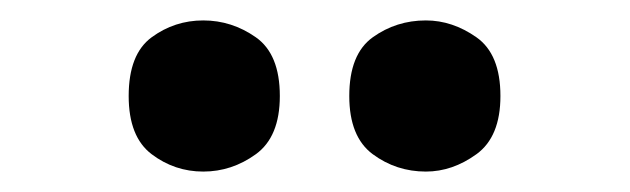

<svg xmlns="http://www.w3.org/2000/svg" viewBox="-20 -782 617 188"><path d="M397 -614Q368 -614 345 -631Q322 -648 322 -688Q322 -729 345 -745.5Q368 -762 397 -762Q423 -762 446.5 -745.5Q470 -729 470 -688Q470 -648 446.5 -631Q423 -614 397 -614ZM179 -614Q151 -614 128.5 -631Q106 -648 106 -688Q106 -729 128.5 -745.5Q151 -762 179 -762Q207 -762 230.5 -745.5Q254 -729 254 -688Q254 -648 230.5 -631Q207 -614 179 -614Z"/></svg>

Font: Noto Serif Telugu Black
Style: Regular
Weight: 900
Designer: Jelle Bosma - Monotype Design Team
Foundry: Monotype Imaging Inc.
Version: Version 2.005; ttfautohint (v1.8.4.7-5d5b)